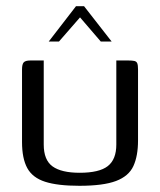

<svg xmlns="http://www.w3.org/2000/svg" viewBox="-20 -594 516 619"><path d="M121 -399V-128Q121 -78 149.5 -57.5Q178 -37 237 -37Q300 -37 327.5 -58.5Q355 -80 355 -128V-399Q356 -399 361.5 -399Q367 -399 373.5 -399Q380 -399 386 -399Q392 -399 394 -399Q406 -399 413 -397.5Q420 -396 422.5 -390Q425 -384 425 -370V-141Q425 -91 410 -58.5Q395 -26 354 -10.5Q313 5 236 5Q166 5 125.5 -8Q85 -21 68 -52Q51 -83 51 -136V-370Q51 -387 56.5 -393Q62 -399 78 -399Q89 -399 99.5 -399Q110 -399 121 -399ZM137 -460 225 -574H251L340 -460H305L238 -538L170 -460Z"/></svg>

Font: Genos Thin
Style: Regular
Weight: 400
Version: Version 1.010